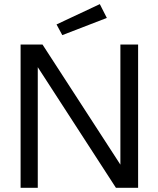

<svg xmlns="http://www.w3.org/2000/svg" viewBox="-20 -901 758 921"><path d="M78.8 0ZM161.2 0V-578.8L536.2 0H642.5V-687.5H557.5V-111.2L183.8 -687.5H78.8V0ZM278.8 -732.5 251.2 -783.8 458.8 -881.2 492.5 -815Z"/></svg>

Font: Cambay
Style: Regular
Weight: 400
Designer: Pooja Saxena
Foundry: Pooja Saxena
Version: Version 1.181;PS 001.181;hotconv 1.0.70;makeotf.lib2.5.58329